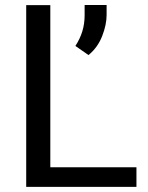

<svg xmlns="http://www.w3.org/2000/svg" viewBox="-20 -731 579 751"><path d="M513.7 -76.7V0H82.5V-710.9H176.8V-76.7ZM397 -711.4V-672.9Q397 -634.3 379.6 -589.8Q362.3 -545.4 326.2 -515.6L274.9 -551.3Q293 -579.1 302 -608.4Q311 -637.7 311 -671.9V-711.4Z"/></svg>

Font: Vazirmatn UI
Style: Regular
Weight: 400
Designer: Saber Rastikerdar
Foundry: Saber Rastikerdar
Version: Version 33.003